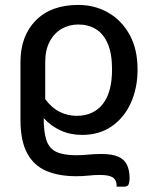

<svg xmlns="http://www.w3.org/2000/svg" viewBox="-20 -536 604 760"><path d="M470 203H442Q442 176.5 426.8 166.5Q411.5 156.5 376 156.5Q352.5 156.5 330.8 159Q309 161.5 281.5 161.5Q213.5 161.5 164 140.8Q114.5 120 87.8 71Q61 22 61 -62V-290.5Q61 -393.5 121.5 -455Q182 -516.5 290 -516.5Q355 -516.5 408 -486.2Q461 -456 492.8 -399Q524.5 -342 524.5 -261Q524.5 -187.5 498 -128.8Q471.5 -70 422.2 -36Q373 -2 305 -2Q258.5 -2 220 -19.5Q181.5 -37 153 -68.5Q153 -12.5 164 19.8Q175 52 203 65.2Q231 78.5 282 78.5Q303.5 78.5 329 76Q354.5 73.5 381.5 73.5Q424.5 73.5 448.8 84.5Q473 95.5 483 117.2Q493 139 493 170.5Q493 182.5 489.5 192.8Q486 203 470 203ZM283 -77.5Q350 -77.5 386.8 -124.2Q423.5 -171 423.5 -261Q423.5 -324 406.5 -363.2Q389.5 -402.5 359.5 -420.8Q329.5 -439 290 -439Q253.5 -439 223.8 -421.8Q194 -404.5 176.5 -371.2Q159 -338 159 -290.5V-143.5Q184.5 -109 216.5 -93.2Q248.5 -77.5 283 -77.5Z"/></svg>

Font: Verano Sans Medium
Style: Regular
Weight: 500
Designer: Lukasz Dziedzic with Adam Twardoch and Botio Nikoltchev
Foundry: tyPoland Lukasz Dziedzic
Version: Version 3.001;December 28, 2019;FontCreator 12.0.0.2547 64-b